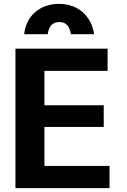

<svg xmlns="http://www.w3.org/2000/svg" viewBox="-20 -974 656 994"><path d="M537 -607V-722H60V0H547V-115H210V-317H517V-429H210V-607ZM467 -797C453 -895 380 -954 286 -954C189 -954 116 -895 105 -797H227C233 -839 253 -860 287 -860C321 -860 341 -839 347 -797Z"/></svg>

Font: Perun
Style: Bold
Weight: 700
Foundry: Copyright (c) Stefan Peev, Context Ltd, 2016
Version: Version 1.089